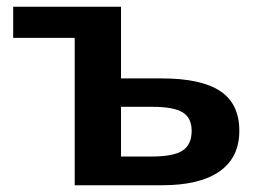

<svg xmlns="http://www.w3.org/2000/svg" viewBox="-20 -548 769 568"><path d="M338 -316H459Q575 -316 631.5 -278.5Q688 -241 688 -161Q688 -82 629.5 -41Q571 0 460 0H201V-436H19V-528H338ZM338 -232V-85H430Q493 -85 520 -102.5Q547 -120 547 -161Q547 -199 520.5 -215.5Q494 -232 431 -232Z"/></svg>

Font: Libra Sans
Style: Bold
Weight: 700
Foundry: Context Ltd
Version: Version 1.000